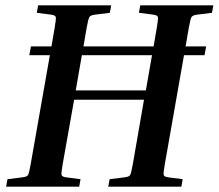

<svg xmlns="http://www.w3.org/2000/svg" viewBox="-20 -700 820 720"><path d="M282 -28 277 0H3L8 -28L64 -35Q81 -37 85 -43.5Q89 -50 95 -84L167 -493H90L96 -526H173L185 -596Q191 -630 189 -636.5Q187 -643 172 -645L118 -652L123 -680H397L392 -652L336 -645Q320 -643 315.5 -636.5Q311 -630 305 -596L293 -526H556L568 -596Q574 -630 572 -636.5Q570 -643 555 -645L501 -652L506 -680H780L775 -652L719 -645Q703 -643 698.5 -636.5Q694 -630 688 -596L676 -526H753L747 -493H670L598 -84Q592 -50 594 -43.5Q596 -37 611 -35L665 -28L660 0H386L391 -28L447 -35Q464 -37 468 -43.5Q472 -50 478 -84L520 -326H258L215 -84Q209 -50 211 -43.5Q213 -37 228 -35ZM264 -361H527L550 -493H287Z"/></svg>

Font: Inria Serif
Style: Bold Italic
Weight: 700
Italic angle: -10°
Designer: Black Foundry Team
Foundry: Black Foundry
Version: Version 1.000; ttfautohint (v1.8.3)